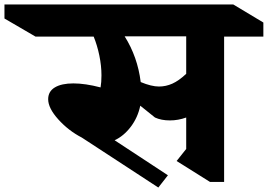

<svg xmlns="http://www.w3.org/2000/svg" viewBox="-150 -806 1201 861"><path d="M1031 -642H855V10H792L642 -84L685 -138V-279Q649 -266 612 -266Q573 -266 545 -279L479 -332Q468 -279 436.5 -237.5Q405 -196 364 -177L603 -20L560 35L217 -189Q157 -220 111.5 -270.5Q66 -321 66 -361Q66 -396 96 -414Q126 -432 179 -432Q232 -432 301 -414Q305 -437 305 -468Q305 -511 295.5 -557Q286 -603 270 -642H9L-130 -723V-786H896L1031 -705ZM409 -643Q467 -551 481 -438Q529 -418 563 -418Q594 -418 623 -431Q652 -444 685 -475V-643Z"/></svg>

Font: Inknut Antiqua
Style: Bold
Weight: 700
Designer: Claus Eggers Sørensen
Foundry: Claus Eggers Sørensen
Version: Version 1.003; ttfautohint (v1.8.2) -l 8 -r 50 -G 200 -x 14 